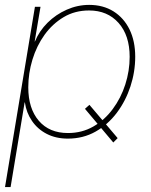

<svg xmlns="http://www.w3.org/2000/svg" viewBox="-29 -550 607 774"><path d="M331.5 -127.4 445.3 6.8 427.7 24.4 313.5 -111.3ZM-8.8 204.1 111.8 -522.5H134.3L110.8 -382.8H111.8Q129.4 -425.3 162.8 -458.5Q196.3 -491.7 240 -511Q283.7 -530.3 330.6 -530.3Q386.7 -530.3 428.5 -504.2Q470.2 -478 493.2 -431.2Q516.1 -384.3 516.1 -321.3Q516.1 -260.3 496.8 -201.4Q477.5 -142.6 441.7 -95Q405.8 -47.4 356 -19.3Q306.2 8.8 244.6 8.8Q196.3 8.8 159.4 -10.3Q122.6 -29.3 99.9 -62.5Q77.1 -95.7 71.3 -137.2H70.3L13.7 204.1ZM245.1 -13.7Q301.3 -13.7 346.9 -39.8Q392.6 -65.9 425.5 -110.4Q458.5 -154.8 476.1 -209.5Q493.7 -264.2 493.7 -320.8Q493.7 -407.2 449 -457.5Q404.3 -507.8 330.1 -507.8Q272.9 -507.8 227.8 -481Q182.6 -454.1 150.6 -409.7Q118.7 -365.2 101.8 -309.8Q85 -254.4 85 -197.8Q85 -112.8 127.4 -63.2Q169.9 -13.7 245.1 -13.7Z"/></svg>

Font: Inter 28pt Thin
Style: Italic
Weight: 250
Italic angle: -9.3988°
Designer: Rasmus Andersson
Foundry: rsms
Version: Version 4.001;git-66647c0bb